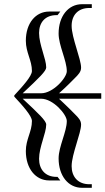

<svg xmlns="http://www.w3.org/2000/svg" viewBox="-20 -680 502 914"><path d="M462 -210V-236H261C275 -249 293 -264 336 -308C353 -325 366 -338 366 -358C366 -399 321 -501 321 -557C321 -607 351 -642 405 -642H417V-660H370C306 -660 259 -604 259 -520C259 -464 298 -392 298 -341C298 -310 233 -236 176 -236H88C167 -310 200 -342 200 -359C200 -400 166 -467 166 -523C166 -573 195 -608 249 -608H254L267 -625H214C150 -625 103 -570 103 -486C103 -430 132 -393 132 -342C132 -317 85 -266 48 -226V-220C85 -180 132 -129 132 -104C132 -53 103 -17 103 39C103 123 150 179 214 179H267L254 162H249C195 162 166 126 166 76C166 20 200 -46 200 -87C200 -105 164 -139 88 -210H176C233 -210 298 -135 298 -104C298 -53 259 18 259 74C259 158 306 214 370 214H417V197H405C351 197 321 161 321 111C321 55 366 -46 366 -87C366 -107 353 -120 336 -137C293 -181 275 -196 261 -210Z"/></svg>

Font: FoglihtenDeH02
Style: Regular
Weight: 500
Designer: gluk (gluksza@wp.pl|www.glukfonts.pl)
Version: Version 0.68